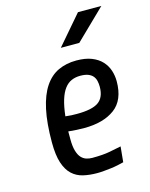

<svg xmlns="http://www.w3.org/2000/svg" viewBox="-110 -786 676 864"><g transform="rotate(-15 228.0 -354.0)"><path d="M426 -370Q426 -282 373 -243Q320 -204 231 -204Q211 -204 194.5 -205Q178 -206 157 -208V-172Q157 -138 163.5 -116.5Q170 -95 180.5 -84Q191 -73 204 -69Q217 -65 231 -65Q280 -65 312 -71Q344 -77 367 -82L360 -10Q348 -7 332 -3.5Q316 0 299 2Q282 4 265.5 5.5Q249 7 235 7Q199 7 169.5 0Q140 -7 118.5 -27Q97 -47 85 -83.5Q73 -120 73 -179Q73 -269 86.5 -331.5Q100 -394 126 -433Q152 -472 189.5 -489.5Q227 -507 274 -507Q316 -507 345 -495.5Q374 -484 392 -464.5Q410 -445 418 -420.5Q426 -396 426 -370ZM273 -436Q251 -436 232.5 -428Q214 -420 200 -401.5Q186 -383 176.5 -352.5Q167 -322 162 -277Q177 -275 189.5 -274.5Q202 -274 216 -274Q286 -274 316 -295Q346 -316 346 -366Q346 -380 343 -393Q340 -406 332 -415.5Q324 -425 310 -430.5Q296 -436 273 -436ZM222 -580 338 -715H447L308 -580Z"/></g></svg>

Font: Share
Style: Italic
Weight: 400
Version: Version 1.002